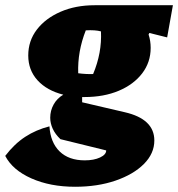

<svg xmlns="http://www.w3.org/2000/svg" viewBox="-88 -515 681 734"><path d="M235 -144Q230 -144 226 -144V-124L389 -86Q502 -60 502 22Q502 72 462 112Q422 152 353.5 175.5Q285 199 199 199Q104 199 32 167Q-40 135 -68 81Q-33 35 8.5 8Q50 -19 101 -32Q105 30 140 64Q175 98 236 98Q271 98 294.5 87Q318 76 318 60L143 17Q123 -2 113.5 -23Q104 -44 104 -65Q104 -92 117 -115.5Q130 -139 154 -153Q91 -169 55.5 -208Q20 -247 20 -303Q20 -359 53 -402Q86 -445 143.5 -470Q201 -495 274 -495H573L551 -372L483 -389L480 -383Q488 -359 488 -332Q488 -277 455.5 -234.5Q423 -192 366 -168Q309 -144 235 -144ZM268 -232Q302 -313 298 -395Q276 -401 240 -399Q208 -318 211 -235Q240 -231 268 -232Z"/></svg>

Font: Piazzolla Black
Style: Italic
Weight: 900
Italic angle: -11.3°
Designer: Juan Pablo del Peral
Foundry: Huerta Tipografica
Version: Version 1.330